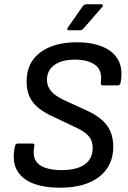

<svg xmlns="http://www.w3.org/2000/svg" viewBox="-20 -863 597 895"><path d="M259 12Q185 12 133 -8.5Q81 -29 58 -71.5Q35 -114 50 -183Q53 -194 64 -194H130Q143 -194 140 -182Q132 -139 146 -115Q160 -91 192 -80.5Q224 -70 266 -70Q338 -70 375 -96.5Q412 -123 412 -173Q412 -196 403.5 -213Q395 -230 376.5 -244Q358 -258 327 -272L209 -328Q174 -346 150.5 -367.5Q127 -389 115.5 -417.5Q104 -446 104 -483Q104 -571 167.5 -618.5Q231 -666 339 -666Q406 -666 457 -645.5Q508 -625 531 -583.5Q554 -542 542 -476Q539 -465 530 -465H459Q449 -465 450 -477Q458 -536 423.5 -560.5Q389 -585 330 -585Q268 -585 233.5 -560Q199 -535 199 -491Q199 -472 207 -455.5Q215 -439 231 -425.5Q247 -412 273 -399L386 -347Q428 -328 455.5 -303.5Q483 -279 495.5 -248.5Q508 -218 508 -179Q508 -90 442.5 -39Q377 12 259 12ZM301 -722Q296 -722 294 -725.5Q292 -729 296 -734L365 -833Q372 -843 383 -843H451Q457 -843 459 -839Q461 -835 456 -830L371 -732Q362 -722 354 -722Z"/></svg>

Font: Sofia Sans Medium
Style: Italic
Weight: 500
Italic angle: -9°
Version: Version 4.101